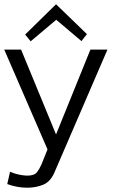

<svg xmlns="http://www.w3.org/2000/svg" viewBox="-35 -688 601 901"><path d="M469.2 -455.1 223.1 115.2Q204.1 163.1 169.4 178Q134.8 192.9 92.8 192.9Q45.9 192.9 -1 175.8L12.2 118.2Q35.2 127.9 57.1 132.1Q79.1 136.2 92.8 136.2Q126 136.2 138.4 120.1Q150.9 104 160.2 82L188 13.2L-15.1 -455.1H64L228 -57.1L389.2 -455.1ZM373 -527.8 347.2 -495.1 229 -595.2 108.9 -494.1 83 -525.9 228 -668Z"/></svg>

Font: Anonymous Pro
Style: Regular
Weight: 400
Monospace: yes
Designer: Mark Simonson
Version: Version 1.003